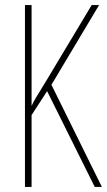

<svg xmlns="http://www.w3.org/2000/svg" viewBox="-20 -734 420 754"><path d="M380 0H352L165 -376L104 -282V0H78V-714H104V-318Q110 -332 124.5 -356Q139 -380 160 -414L340 -714H369L182 -401Z"/></svg>

Font: Noto Sans ExtraCondensed Thin
Style: Regular
Weight: 100
Width: 2
Designer: Monotype Design Team
Foundry: Monotype Imaging Inc.
Version: Version 2.013; ttfautohint (v1.8.4.7-5d5b)